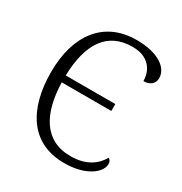

<svg xmlns="http://www.w3.org/2000/svg" viewBox="-171 -850 933 986"><g transform="rotate(30 295.5 -357.0)"><path d="M348 10C481 10 549 -52 549 -99C549 -115 542 -124 533 -128C507 -81 455 -37 359 -37C203 -37 136 -161 131 -343H425V-384H131C136 -576 208 -683 356 -683C455 -683 491 -619 491 -558C528 -558 554 -578 554 -611C554 -673 484 -724 357 -724C161 -724 57 -579 57 -362C57 -144 149 10 348 10Z"/></g></svg>

Font: Noto Serif Light
Style: Regular
Weight: 300
Designer: Monotype Design Team
Foundry: Monotype Imaging Inc.
Version: Version 2.013